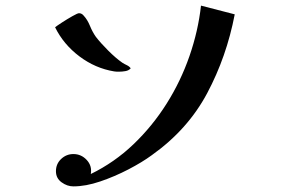

<svg xmlns="http://www.w3.org/2000/svg" viewBox="-20 -668 1040 683"><path d="M815 -617Q786 -466 717 -336.5Q648 -207 520 -116Q486 -91 437 -65.5Q388 -40 336.5 -22.5Q285 -5 241 -5Q219 -5 199 -19.5Q179 -34 179 -59Q179 -85 197.5 -102.5Q216 -120 241 -120Q269 -120 288.5 -99Q308 -78 303 -49Q387 -90 454.5 -154.5Q522 -219 572.5 -299Q623 -379 654 -468.5Q685 -558 695 -648ZM445 -425Q438 -417 426 -415Q414 -413 404 -413Q400 -413 395.5 -413Q391 -413 386 -414Q319 -425 262.5 -467.5Q206 -510 176 -571Q182 -576 200.5 -588Q219 -600 237.5 -610.5Q256 -621 261 -621Q271 -621 278 -612Q291 -598 300 -576Q309 -554 321 -537Q338 -515 365 -488Q392 -461 415 -445Q423 -440 431.5 -436Q440 -432 445 -425Z"/></svg>

Font: Kaisei Decol Medium
Style: Regular
Weight: 500
Designer: Font-Kai, 金井和夫
Foundry: KAZUO KANAI
Version: Version 5.003